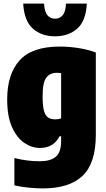

<svg xmlns="http://www.w3.org/2000/svg" viewBox="-20 -818 592 1068"><path d="M219 230Q184 230 141.2 226Q98.5 222 60 213V61Q130.5 79 201 79Q260.5 79 290.2 54Q320 29 320 -33V-60H311Q278.5 5 202 5Q157 5 115.2 -23.2Q73.5 -51.5 46.8 -111Q20 -170.5 20 -265Q20 -405.5 89 -482.2Q158 -559 313 -559Q362.5 -559 415.8 -550.8Q469 -542.5 513 -526V-68Q513 90 439.2 160Q365.5 230 219 230ZM288 -154Q306.5 -154 320 -160V-411Q314 -412 307.5 -412.5Q301 -413 295 -413Q258.5 -413 237.8 -386.5Q217 -360 217 -282Q217 -230 224.5 -202.2Q232 -174.5 247.8 -164.2Q263.5 -154 288 -154ZM286 -616Q211 -616 162.8 -658.8Q114.5 -701.5 109 -798H225Q227.5 -752.5 243.8 -733.2Q260 -714 286 -714Q312.5 -714 328.8 -733.2Q345 -752.5 347 -798H463Q458 -701.5 409.5 -658.8Q361 -616 286 -616Z"/></svg>

Font: Encode Sans Condensed Condensed Black
Style: Regular
Weight: 900
Width: 3
Designer: Multiple Designers
Foundry: Impallari Type
Version: Version 3.000; ttfautohint (v1.8.3) -l 8 -r 50 -G 200 -x 14 